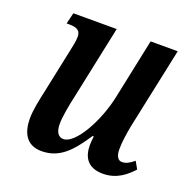

<svg xmlns="http://www.w3.org/2000/svg" viewBox="-103 -635 734 745"><g transform="rotate(20 264.0 -263.0)"><path d="M397 10C454 10 491 -22 517 -51L500 -81C482 -66 468 -58 451 -58C435 -58 425 -73 425 -102C425 -132 431 -169 437 -201L508 -536H396L344 -288C322 -182 257 -64 207 -64C183 -64 174 -87 174 -115C174 -146 184 -197 193 -237L256 -536H77L66 -490H78C110 -490 124 -480 124 -456C124 -438 119 -415 113 -388L76 -212C68 -176 58 -130 58 -95C58 -39 79 9 143 9C217 9 260 -38 310 -114H315C313 -98 312 -87 312 -78C312 -30 332 10 397 10Z"/></g></svg>

Font: Noto Serif Condensed Semi
Style: Italic
Weight: 600
Width: 3
Italic angle: -12°
Designer: Monotype Design Team
Foundry: Monotype Imaging Inc.
Version: Version 1.901